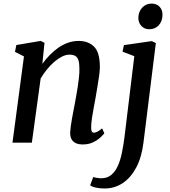

<svg xmlns="http://www.w3.org/2000/svg" viewBox="-20 -795 947 1070"><path d="M216 -439Q235 -465.5 257.8 -488.8Q280.5 -512 306.2 -529.8Q332 -547.5 360.2 -557.2Q388.5 -567 418 -567Q471.5 -567 504 -535.2Q536.5 -503.5 536.5 -422Q536.5 -402 532.2 -371Q528 -340 522.2 -307Q516.5 -274 512 -247Q507.5 -221.5 502 -193Q496.5 -164.5 492.5 -136.8Q488.5 -109 488 -87Q487.5 -70 491.5 -62.8Q495.5 -55.5 502.5 -55.5Q511.5 -55.5 522.5 -61Q533.5 -66.5 549 -79.5L561.5 -52.5Q557.5 -46 541.5 -30.8Q525.5 -15.5 500.2 -2.8Q475 10 442 10Q415 10 399.2 1.2Q383.5 -7.5 377 -22.5Q370.5 -37.5 371 -58Q372 -72.5 374.5 -91.8Q377 -111 381 -133Q385 -155 389.2 -177.2Q393.5 -199.5 397.5 -220Q401 -241 405.5 -265.2Q410 -289.5 413.8 -315Q417.5 -340.5 420.2 -365.2Q423 -390 422.5 -412Q422.5 -443 417 -459.8Q411.5 -476.5 399.2 -483.5Q387 -490.5 366.5 -490.5Q347.5 -490.5 326 -479.8Q304.5 -469 283 -450.8Q261.5 -432.5 241.8 -408.2Q222 -384 206.5 -357.5L157.5 0H49.5L113.5 -480.5L63.5 -506L71 -544L206.5 -567L228 -556.5ZM779.5 0Q769.5 81.5 739.2 138.5Q709 195.5 663.8 225.5Q618.5 255.5 562.5 255.5Q537 255.5 514.2 250.5Q491.5 245.5 482.5 237.5L499.5 191.5Q506.5 194 519.8 196.2Q533 198.5 544 198.5Q577 198.5 599.2 180.5Q621.5 162.5 636 131Q650.5 99.5 659 58.2Q667.5 17 673.5 -29L728.5 -482L663 -507L670.5 -543.5L826 -566L848.5 -555ZM811.5 -632Q785.5 -632 768 -650.2Q750.5 -668.5 751 -697Q752 -730.5 772.8 -752.8Q793.5 -775 825.5 -775Q853 -775 869.5 -757.2Q886 -739.5 885.5 -713Q885.5 -677.5 865.2 -654.8Q845 -632 811.5 -632Z"/></svg>

Font: Merriweather 20pt Medium
Style: Italic
Weight: 500
Italic angle: -7.8°
Version: Version 2.101